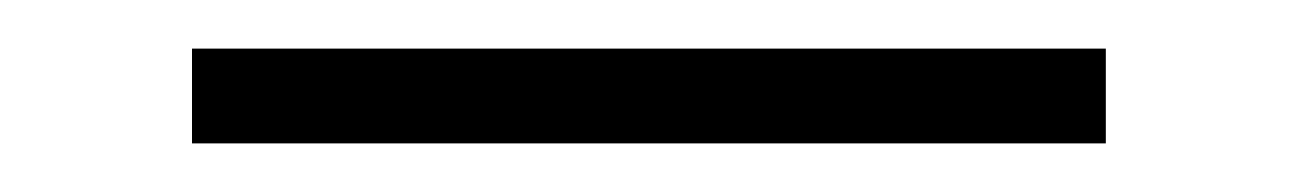

<svg xmlns="http://www.w3.org/2000/svg" viewBox="-20 -334 534 79"><path d="M59 -275V-314H435V-275Z"/></svg>

Font: DM Sans 11pt ExtraLight
Style: Regular
Weight: 250
Version: Version 4.004;gftools[0.9.30]